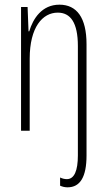

<svg xmlns="http://www.w3.org/2000/svg" viewBox="-20 -559 458 821"><path d="M269 242C323 242 350 197 350 106V-370C350 -484 308 -539 234 -539C159 -539 121 -479 105 -425H102L98 -529H70V0H107V-308C107 -443 162 -505 227 -505C281 -505 313 -463 313 -362V106C313 170 298 207 266 207C257 207 247 205 237 200V235C246 239 256 242 269 242Z"/></svg>

Font: Noto Sans Devanagari UI ExtraCondensed ExtraLight
Style: Regular
Weight: 200
Width: 2
Designer: Jelle Bosma - Monotype Design Team
Foundry: Monotype Imaging Inc.
Version: Version 2.004